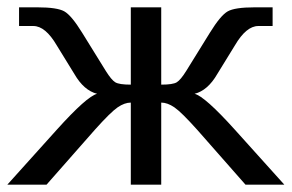

<svg xmlns="http://www.w3.org/2000/svg" viewBox="-34 -504 796 524"><path d="M323 -273V-484H406V-273Q438 -273 448.5 -279.5Q459 -286 474 -310L539 -415Q568 -462 587.5 -473Q607 -484 661 -484H710V-433H671Q638 -433 607 -380L559 -302Q533 -257 497 -248Q525 -241 607 -150L742 0H636L504 -150Q461 -198 442 -211Q423 -224 406 -224V0H323V-224Q306 -224 287 -211Q268 -198 225 -150L93 0H-14L121 -150Q203 -241 231 -248Q195 -257 169 -302L121 -380Q90 -433 57 -433H18V-484H68Q122 -484 141.5 -473Q161 -462 190 -415L255 -310Q270 -286 280.5 -279.5Q291 -273 323 -273Z"/></svg>

Font: Play
Style: Regular
Weight: 400
Designer: Jonas Hecksher
Foundry: Jonas Hecksher, Playtypeª, e-types AS
Version: Version 1.002